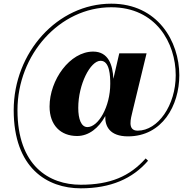

<svg xmlns="http://www.w3.org/2000/svg" viewBox="-20 -810 1050 1044"><path d="M785 64 772 51.5C685.5 149 579 194.5 419 194.5C246 194.5 75 91 75 -211C75 -513.5 304.5 -770.5 584.5 -770.5C828 -770.5 935.5 -576.5 935.5 -401C935.5 -237.5 839 -99.5 728.5 -99.5C670.5 -99.5 692 -167 700.5 -204L777 -520H628.5L596.5 -381.5C593 -457 569.5 -529.5 486.5 -529.5C360 -529.5 249.5 -375.5 249.5 -230.5C249.5 -129 310 -70.5 399 -70.5C463 -70.5 517 -114 552.5 -179C550 -124 576.5 -68.5 676 -68.5C862 -68.5 955 -236 955 -401C955 -584 838 -790 585 -790C292 -790 54.5 -524 54.5 -211C54.5 103 236 214 419 214C582 214 701 161.5 785 64ZM579.5 -354.5C579.5 -229 514.5 -119 455.5 -119C421.5 -119 405.5 -162.5 405.5 -223.5C405.5 -351 471 -479.5 527 -479.5C577 -479.5 579.5 -396.5 579.5 -354.5Z"/></svg>

Font: Bodoni* 11pt
Style: Bold Italic
Weight: 700
Italic angle: -13°
Version: Version 2.3